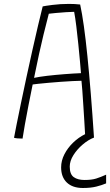

<svg xmlns="http://www.w3.org/2000/svg" viewBox="-20 -684 550 958"><path d="M92.5 7.5Q63.5 7.5 50 3.5Q54 -18 63 -63.8Q72 -109.5 84.8 -170.2Q97.5 -231 112 -298.8Q126.5 -366.5 141.5 -433Q156.5 -499.5 169.8 -556.5Q183 -613.5 193 -652Q203.5 -654.5 242 -659.5Q280.5 -664.5 324 -664.5Q337 -664.5 352.5 -663.8Q368 -663 380 -661.5Q399 -574 416.2 -403.2Q433.5 -232.5 449 2.5Q421 13 393 36.8Q365 60.5 346.5 89.8Q328 119 328 147.5Q328 185.5 348 199.8Q368 214 401.5 214Q437 214 459.5 207Q482 200 509.5 187.5V231Q488.5 240 460.5 247Q432.5 254 393.5 254Q342 254 313.5 226.8Q285 199.5 285 151Q285 117.5 301.5 85.5Q318 53.5 345 27.5Q372 1.5 404.5 -14.5Q403 -40 400.8 -78.5Q398.5 -117 395.8 -157.8Q393 -198.5 390.8 -231.8Q388.5 -265 386.5 -281Q370.5 -281 343 -279.5Q315.5 -278 283.5 -275.8Q251.5 -273.5 221.5 -270.8Q191.5 -268 170 -265.8Q148.5 -263.5 143 -262.5Q132.5 -211 122.2 -158.8Q112 -106.5 104.2 -62.8Q96.5 -19 92.5 7.5ZM150 -295.5Q175 -301 216 -305.8Q257 -310.5 302 -314Q347 -317.5 384 -319Q382.5 -339 379 -378Q375.5 -417 370.8 -463.2Q366 -509.5 360.8 -552.8Q355.5 -596 350 -625Q335.5 -625 309.2 -623.2Q283 -621.5 258.5 -619.2Q234 -617 223.5 -615.5Q217.5 -594 197 -510.5Q176.5 -427 150 -295.5Z"/></svg>

Font: Grandstander Thin
Style: Regular
Weight: 100
Designer: Tyler Finck
Foundry: Etcetera Type Co
Version: Version 1.200; ttfautohint (v1.8.3)